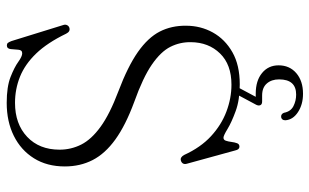

<svg xmlns="http://www.w3.org/2000/svg" viewBox="-204 -550 968 601"><g transform="rotate(-90 280.5 -250.0)"><path d="M290 -2.5H314L274.5 71.5L262 66.5Q268 66 274.2 66Q280.5 66 287.5 66Q328 66 352 85.8Q376 105.5 376 137.5Q376 172 351.5 193Q327 214 287 214Q253.5 214 229.5 198.2Q205.5 182.5 204 158.5Q204 152.5 207.2 149Q210.5 145.5 214.5 145.5Q219 145 222.5 147.5Q226 150 227.5 154.5Q231.5 175.5 248.2 184Q265 192.5 284.5 192.5Q332 192.5 332 139Q332 115.5 319.2 100.8Q306.5 86 281.5 86H263Q253.5 86 251.2 80.2Q249 74.5 252.5 67.5ZM316.5 16Q267.5 16 232.8 3.2Q198 -9.5 177 -22.2Q156 -35 149.5 -35Q142.5 -35 140 -27.5Q137.5 -20 136.2 -10Q135 0 132.2 7.5Q129.5 15 121.5 15Q117 15 114 11.8Q111 8.5 109.5 1.5L68 -149.5Q66 -156.5 68.5 -161.2Q71 -166 77 -168Q83 -170 87.5 -167.2Q92 -164.5 95.5 -158Q119 -106.5 154.2 -74Q189.5 -41.5 231.2 -25.8Q273 -10 315.5 -10Q378.5 -10 413.2 -45.8Q448 -81.5 448.5 -137Q449 -171 434 -201Q419 -231 378.5 -259Q338 -287 261 -314.5Q188 -341.5 143.8 -373.5Q99.5 -405.5 79.5 -444.5Q59.5 -483.5 59.5 -531.5Q59.5 -587.5 85 -628.2Q110.5 -669 155.2 -691.2Q200 -713.5 258.5 -713.5Q309 -713.5 339.5 -701.5Q370 -689.5 387 -677.2Q404 -665 413.5 -665Q424 -665 424.8 -676.8Q425.5 -688.5 426.8 -700.8Q428 -713 438.5 -713Q443.5 -713 446.2 -709.8Q449 -706.5 452 -698.5L502 -537Q504.5 -530.5 502 -525Q499.5 -519.5 494 -517.5Q488 -515.5 483.2 -518Q478.5 -520.5 475 -527.5Q446.5 -586.5 412.8 -621.5Q379 -656.5 340.2 -672Q301.5 -687.5 258.5 -687.5Q192.5 -687.5 152.2 -649.5Q112 -611.5 112 -548Q112 -512 128 -480.2Q144 -448.5 183.5 -419.8Q223 -391 294.5 -364Q372.5 -334.5 417.8 -302.8Q463 -271 481.8 -234.2Q500.5 -197.5 500 -152Q500 -106.5 478.8 -68.2Q457.5 -30 417 -7Q376.5 16 316.5 16Z"/></g></svg>

Font: Fraunces ExtraLight
Style: Regular
Weight: 250
Version: Version 1.000;[b76b70a41]